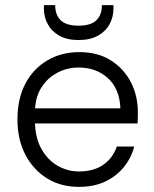

<svg xmlns="http://www.w3.org/2000/svg" viewBox="-20 -716 600 748"><path d="M287 12Q217 12 163.5 -21Q110 -54 79 -113Q48 -172 48 -251Q48 -331 78.5 -389.5Q109 -448 164 -480.5Q219 -513 289 -513Q362 -513 413 -480Q464 -447 490.5 -394.5Q517 -342 517 -280Q517 -270 517 -259.5Q517 -249 516 -235H102V-294H449Q446 -370 400.5 -411.5Q355 -453 286 -453Q242 -453 203 -432.5Q164 -412 140 -373Q116 -334 116 -275V-249Q116 -181 141 -136.5Q166 -92 205 -70Q244 -48 287 -48Q344 -48 381.5 -73.5Q419 -99 435 -145H503Q491 -100 462 -64.5Q433 -29 389.5 -8.5Q346 12 287 12ZM286 -560Q241 -560 211 -577Q181 -594 166 -622Q151 -650 151 -683V-696H195Q195 -658 216.5 -637Q238 -616 286 -616Q334 -616 355.5 -637Q377 -658 377 -696H422V-683Q422 -650 407 -622Q392 -594 361.5 -577Q331 -560 286 -560Z"/></svg>

Font: DM Sans 18pt Light
Style: Regular
Weight: 300
Designer: Colophon Foundry, Jonny Pinhorn
Foundry: Colophon Foundry
Version: Version 4.004;gftools[0.9.30]